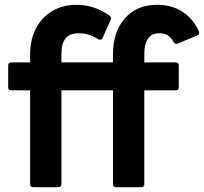

<svg xmlns="http://www.w3.org/2000/svg" viewBox="-20 -777 847 797"><path d="M118 0Q105 0 105 -13V-402H27Q14 -402 14 -415V-505Q14 -518 27 -518H105V-551Q105 -613 129.5 -659.5Q154 -706 197.5 -731.5Q241 -757 297 -757Q372 -757 435 -712Q444 -705 439 -694L406 -620Q404 -614 399 -612.5Q394 -611 388 -614Q365 -628 346.5 -633.5Q328 -639 307 -639Q270 -639 252.5 -618Q235 -597 235 -553V-518H449V-551Q449 -645 498.5 -701Q548 -757 631 -757Q753 -757 806 -647Q807 -645 807 -641Q807 -633 799 -630L718 -596Q716 -595 712 -595Q705 -595 701 -602Q690 -622 676 -630.5Q662 -639 641 -639Q610 -639 594.5 -617Q579 -595 579 -553V-518H709Q722 -518 722 -505V-415Q722 -402 709 -402H579V-13Q579 0 566 0H462Q449 0 449 -13V-402H235V-13Q235 0 222 0Z"/></svg>

Font: LINE Seed Sans KR Bold
Style: Regular
Weight: 700
Designer: LINE BX Design & Sandoll Inc & Dalton Maag Ltd
Foundry: Sandoll Inc.
Version: Version 1.000